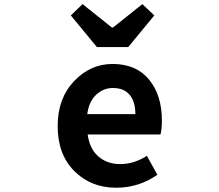

<svg xmlns="http://www.w3.org/2000/svg" viewBox="-20 -878 1040 912"><path d="M532.2 13.7Q412.1 13.7 333 -65.4Q253.9 -144.5 253.9 -279.3Q253.9 -410.2 331.5 -492.2Q409.2 -574.2 514.6 -574.2Q627 -574.2 688 -500Q749 -425.8 749 -305.7Q749 -261.7 742.2 -239.3H396.5Q405.3 -171.9 446.8 -135.3Q488.3 -98.6 551.8 -98.6Q616.2 -98.6 677.7 -137.7L727.5 -47.9Q639.6 13.7 532.2 13.7ZM394.5 -335.9H623Q623 -394.5 596.2 -427.2Q569.3 -460 516.6 -460Q470.7 -460 436.5 -427.7Q402.3 -395.5 394.5 -335.9ZM440.4 -654.3 316.4 -804.7 372.1 -858.4 511.7 -747.1H516.6L656.2 -858.4L712.9 -804.7L588.9 -654.3Z"/></svg>

Font: Gen Shin Gothic Monospace Bold
Style: Bold
Weight: 700
Designer: [Source Han Sans]
Ryoko NISHIZUKA  (kana & ideographs); Paul D. Hunt (Latin, Greek & Cyrillic); Wenlong ZHANG  (bopomofo
Version: Version 1.002.20150607